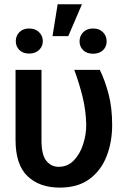

<svg xmlns="http://www.w3.org/2000/svg" viewBox="-20 -848 578 878"><path d="M51.1 -528.4H169.7V-206.7Q169.7 -139.2 192.1 -112.2Q214.5 -85.2 248.2 -85.2Q289.1 -85.2 317.1 -114Q345.2 -142.8 359.7 -186.8Q374.3 -230.8 374.3 -276.6Q373.2 -341.6 357.8 -404.7Q342.3 -467.7 319.6 -528.4H436.4Q458.8 -483.7 475.9 -420.3Q492.9 -356.9 492.9 -276.6Q492.9 -199.2 467.7 -134.1Q442.5 -68.9 389.6 -29.5Q336.6 9.9 253.6 9.9Q160.5 9.9 105.8 -42.4Q51.1 -94.8 51.1 -208.1ZM220.2 -682.9 243.6 -828.5H354.8L292.3 -682.9ZM52.2 -659.8Q52.2 -683.9 68.5 -700.8Q84.9 -717.7 113.3 -717.7Q141.7 -717.7 158.7 -700.8Q175.8 -683.9 175.8 -659.8Q175.8 -636 158.7 -619.5Q141.7 -603 113.3 -603Q84.9 -603 68.5 -619.5Q52.2 -636 52.2 -659.8ZM343.8 -658.7Q343.8 -683.6 360.4 -700.6Q377.1 -717.7 405.9 -717.7Q434.3 -717.7 451 -700.6Q467.7 -683.6 467.7 -658.7Q467.7 -634.6 451 -618.4Q434.3 -602.3 405.9 -602.3Q377.1 -602.3 360.4 -618.4Q343.8 -634.6 343.8 -658.7Z"/></svg>

Font: Interface Medium
Style: Regular
Weight: 500
Designer: Rasmus Andersson
Foundry: rsms
Version: Version 1.8